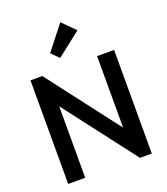

<svg xmlns="http://www.w3.org/2000/svg" viewBox="-172 -1101 1061 1219"><g transform="rotate(-20 358.5 -491.0)"><path d="M76 0V-700H156L526 -217V-700H641V0H561L191 -483V0ZM302 -769 252 -819 380 -982 465 -897Z"/></g></svg>

Font: Outfit Medium
Style: Regular
Weight: 500
Designer: Rodrigo Fuenzalida
Foundry: fragTYPE
Version: Version 1.100; ttfautohint (v1.8.4.7-5d5b);gftools[0.9.27]